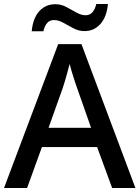

<svg xmlns="http://www.w3.org/2000/svg" viewBox="-20 -937 696 957"><path d="M539 0 464 -204H189L115 0H0L270 -717H386L655 0ZM364 -499Q360 -510 352.5 -532.5Q345 -555 338 -579Q331 -603 327 -618Q322 -598 315.5 -574.5Q309 -551 303 -531Q297 -511 293 -499L222 -300H434ZM138 -781Q144 -846 175.5 -881Q207 -916 256 -916Q285 -916 311 -902Q337 -888 361 -874.5Q385 -861 407 -861Q427 -861 440 -875Q453 -889 460 -917H518Q512 -853 480.5 -817.5Q449 -782 401 -782Q373 -782 347 -795.5Q321 -809 296.5 -823Q272 -837 249 -837Q228 -837 215.5 -823Q203 -809 196 -781Z"/></svg>

Font: Noto Sans Javanese Medium
Style: Regular
Weight: 500
Version: Version 2.004